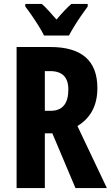

<svg xmlns="http://www.w3.org/2000/svg" viewBox="-20 -952 561 972"><path d="M235 -714Q473 -714 473 -506Q473 -375 372 -314L521 0H362L245 -277H207V0H64V-714ZM234 -592H207V-391H236Q326 -391 326 -499Q326 -592 234 -592ZM203 -772Q194 -791 177 -818.5Q160 -846 141 -873.5Q122 -901 108 -919V-932H192Q208 -918 226.5 -897.5Q245 -877 266 -853Q288 -879 305.5 -897.5Q323 -916 341 -932H424V-919Q410 -900 391.5 -873.5Q373 -847 356.5 -820Q340 -793 329 -772Z"/></svg>

Font: Noto Sans Bengali ExtraCondensed
Style: Bold
Weight: 700
Width: 2
Designer: Joana Ranito - Universal Thirst; Jelle Bosma - Monotype Design Team
Foundry: Universal Thirst ehf.
Version: Version 3.000; ttfautohint (v1.8.4.7-5d5b)